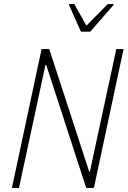

<svg xmlns="http://www.w3.org/2000/svg" viewBox="-20 -931 632 951"><path d="M39 0 186 -688H224L422 -80H425L556 -688H592L445 0H407L209 -609H205L74 0ZM381 -774 322 -906 323 -911H348L408 -804L514 -911H543L542 -906L427 -774Z"/></svg>

Font: Saira SemiCondensed Thin
Style: Italic
Weight: 250
Width: 4
Italic angle: -12°
Designer: Hector Gatti with collaboration of the Omnibus-Type team
Foundry: Omnibus-Type
Version: Version 1.101